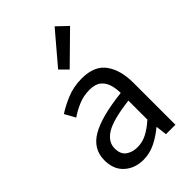

<svg xmlns="http://www.w3.org/2000/svg" viewBox="-259 -970 1080 1080"><g transform="rotate(-45 281.5 -429.5)"><path d="M217 13Q149 13 104 -27.5Q59 -68 59 -141Q59 -230 139.5 -277.5Q220 -325 392 -344Q392 -379 382.5 -410.5Q373 -442 349 -461.5Q325 -481 280 -481Q233 -481 191.5 -463.5Q150 -446 117 -423L82 -486Q119 -511 174 -534Q229 -557 295 -557Q395 -557 439 -496Q483 -435 483 -334V0H408L400 -65H397Q358 -32 312.5 -9.5Q267 13 217 13ZM243 -61Q282 -61 317.5 -79Q353 -97 392 -132V-283Q257 -267 202 -233.5Q147 -200 147 -147Q147 -101 175 -81Q203 -61 243 -61ZM282 -640 236 -686 394 -872 457 -812Z"/></g></svg>

Font: Gothic Nguyen
Style: Regular
Weight: 400
Designer: MORI Takayuki
Version: Version 1.220;July 21, 2023;FontCreator 14.0.0.2814 64-bit